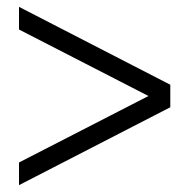

<svg xmlns="http://www.w3.org/2000/svg" viewBox="-20 -625 558 566"><path d="M36 -79.2V-146L450 -358.6V-325.4L36 -538V-604.8L482 -375.2V-308.8Z"/></svg>

Font: Platypi Light
Style: Regular
Weight: 300
Designer: David Sargent
Foundry: Bolt Cutter Type
Version: Version 1.200